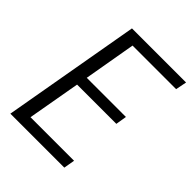

<svg xmlns="http://www.w3.org/2000/svg" viewBox="-200 -809 919 919"><g transform="rotate(45 259.5 -350.0)"><path d="M519 -700.2 507.8 -644H212.9L167 -379.9H432.1L422.9 -324.2H157.2L109.9 -56.2H404.8L395 0H29.8L152.8 -700.2Z"/></g></svg>

Font: SVN-Poppins Light
Style: Italic
Weight: 300
Italic angle: -10°
Designer: Ninad Kale (Devanagari), Jonny Pinhorn (Latin)
Foundry: Indian Type Foundry
Version: Version 3.002 2017